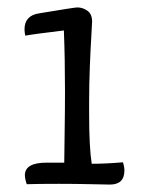

<svg xmlns="http://www.w3.org/2000/svg" viewBox="-20 -495 387 517"><path d="M227 -54Q265 -54 311 -58Q315 -46 315 -36Q315 2 276 2Q270 2 226 1Q182 0 139 0Q83 0 52 1Q47 -14 47 -23Q47 -57 105 -57H153Q153 -70 154 -134Q155 -198 155 -250Q155 -338 152 -413Q69 -403 48 -399Q46 -409 46 -416Q46 -453 85 -459Q181 -475 188 -475Q203 -475 215.5 -466Q228 -457 228 -437Q228 -431 226 -399Q224 -367 222 -318Q220 -269 220 -223V-189Q220 -98 227 -54Z"/></svg>

Font: Overlock SC
Style: Regular
Weight: 400
Designer: Dario Muhafara
Foundry: Dario Manuel Muhafara
Version: Version 1.001